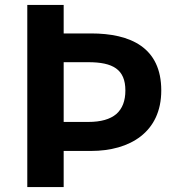

<svg xmlns="http://www.w3.org/2000/svg" viewBox="-20 -761 730 781"><path d="M91 -370V0H165H239V-147H350C508 -147 636 -223 636 -393C636 -568 511 -625 350 -625H239V-741H91ZM453 -297C428 -276 391 -265 339 -265H239V-386V-508H339C439 -508 490 -479 490 -393C490 -351 478 -319 453 -297Z"/></svg>

Font: GenSekiGothic2 TW B
Style: Regular
Weight: 700
Version: Version 2.100;PS 2.1;hotconv 16.6.51;makeotf.lib2.5.65220 DE